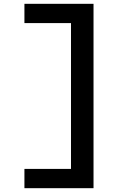

<svg xmlns="http://www.w3.org/2000/svg" viewBox="-20 -843 640 1006"><path d="M108 143V42H352V-722H108V-823H470V143Z"/></svg>

Font: Iosevka Curly Slab Extended
Style: Bold
Weight: 700
Width: 7
Monospace: yes
Designer: Belleve Invis
Foundry: Belleve Invis
Version: Version 11.1.0; ttfautohint (v1.8.3)